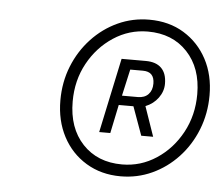

<svg xmlns="http://www.w3.org/2000/svg" viewBox="-38 -753 563 482"><g transform="rotate(5 243.5 -512.0)"><path d="M282 -313Q233 -313 195 -336Q157 -359 136 -399Q115 -439 115 -490Q115 -536 131 -576Q147 -616 175.5 -646.5Q204 -677 241 -694Q278 -711 320 -711Q370 -711 407.5 -688Q445 -665 466 -625.5Q487 -586 487 -535Q487 -489 471 -448.5Q455 -408 426.5 -377.5Q398 -347 361 -330Q324 -313 282 -313ZM283 -343Q330 -343 369.5 -369Q409 -395 432.5 -438.5Q456 -482 456 -535Q456 -601 418.5 -641Q381 -681 319 -681Q272 -681 232.5 -655Q193 -629 169.5 -586Q146 -543 146 -490Q146 -423 183.5 -383Q221 -343 283 -343ZM219 -419 259 -607H320Q346 -607 359.5 -593.5Q373 -580 373 -554Q373 -535 361 -518.5Q349 -502 329 -494L355 -419H325L299 -491H262L247 -419ZM268 -515H308Q325 -515 334.5 -525Q344 -535 344 -552Q344 -582 315 -582H283Z"/></g></svg>

Font: Red Hat Text
Style: Italic
Weight: 300
Italic angle: -12°
Designer: Pentagram, MCKL
Foundry: Pentagram, MCKL
Version: Version 1.023